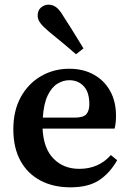

<svg xmlns="http://www.w3.org/2000/svg" viewBox="-20 -787 555 821"><path d="M276 -444Q250 -444 225.5 -429Q201 -414 184 -379Q167 -344 163 -284H298Q337 -284 349.5 -299Q362 -314 362 -341Q362 -393 338 -418.5Q314 -444 276 -444ZM281 14Q208 14 153 -15Q98 -44 67.5 -99.5Q37 -155 37 -234Q37 -314 69 -372Q101 -430 155.5 -461.5Q210 -493 276 -493Q336 -493 381 -468Q426 -443 451 -398Q476 -353 476 -292Q476 -260 470 -237H162Q166 -152 209 -108.5Q252 -65 319 -65Q402 -65 454 -124L481 -102Q450 -47 404 -16.5Q358 14 281 14ZM337 -580 305 -555Q280 -577 253 -599.5Q226 -622 189 -652Q164 -673 152.5 -688.5Q141 -704 141 -720Q141 -743 155.5 -755Q170 -767 187 -767Q206 -767 221 -755.5Q236 -744 252 -716Q280 -673 299.5 -641Q319 -609 337 -580Z"/></svg>

Font: Source Serif 4 Semibold
Style: Regular
Weight: 600
Designer: Frank Grießhammer
Foundry: Adobe
Version: Version 4.005;hotconv 1.1.0;makeotfexe 2.6.0